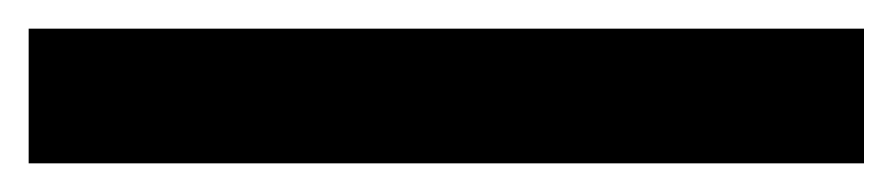

<svg xmlns="http://www.w3.org/2000/svg" viewBox="-20 90 623 134"><path d="M0 110H583V204H0Z"/></svg>

Font: Trueno
Style: Bd
Weight: 700
Designer: Julieta Ulanovsky
Foundry: Julieta Ulanovsky
Version: Version 3.001b